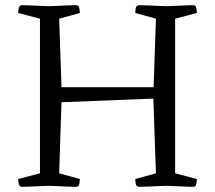

<svg xmlns="http://www.w3.org/2000/svg" viewBox="-20 -720 829 740"><path d="M65 0Q54 0 52 -12.5Q50 -25 50 -30L134 -52V-648L50 -670Q50 -675 52 -687.5Q54 -700 65 -700Q65 -700 71 -700Q77 -700 99 -699Q121 -698 168 -696Q215 -698 237 -699Q259 -700 266 -700Q273 -700 273 -700Q284 -700 286 -687.5Q288 -675 288 -670L208 -648L217 -384H572L581 -648L501 -670Q501 -675 503 -687.5Q505 -700 516 -700Q516 -700 523 -700Q530 -700 552.5 -699Q575 -698 621 -696Q668 -698 690 -699Q712 -700 718 -700Q724 -700 724 -700Q735 -700 737 -687.5Q739 -675 739 -670L655 -648V-52L739 -30Q739 -25 737 -12.5Q735 0 724 0Q724 0 718 0Q712 0 690 -1Q668 -2 621 -4Q575 -2 552.5 -1Q530 0 523 0Q516 0 516 0Q505 0 503 -12.5Q501 -25 501 -30L581 -52L571 -340L217 -326L208 -52L288 -30Q288 -25 286 -12.5Q284 0 273 0Q273 0 266 0Q259 0 237 -1Q215 -2 168 -4Q121 -2 99 -1Q77 0 71 0Q65 0 65 0Z"/></svg>

Font: Mate
Style: Regular
Weight: 400
Designer: Eduardo Rodriguez Tunni
Foundry: Eduardo Rodriguez Tunni
Version: Version 1.003; ttfautohint (v1.8.4.7-5d5b);gftools[0.9.24]